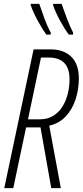

<svg xmlns="http://www.w3.org/2000/svg" viewBox="-20 -968 426 988"><path d="M2 0 152.8 -713.9H240.2Q307.6 -713.9 346.7 -676Q385.7 -638.2 385.7 -564.9Q385.7 -506.8 368.4 -455.1Q351.1 -403.3 316.9 -367.7Q282.7 -332 233.4 -321.3L293 0H243.7L188.5 -312.5H114.3L48.3 0ZM124 -354H184.6Q225.6 -354 254.9 -372.6Q284.2 -391.1 302.5 -421.4Q320.8 -451.7 329.3 -487.8Q337.9 -523.9 337.9 -559.6Q337.9 -671.9 230.5 -671.9H190.9ZM334 -790Q312 -819.3 289.1 -861.6Q266.1 -903.8 253.4 -940.4V-948.2H296.9Q311 -907.7 325 -871.1Q338.9 -834.5 356.4 -799.3L355.5 -790ZM218.3 -790Q197.3 -818.8 174.1 -861.6Q150.9 -904.3 138.2 -940.4V-948.2H182.1Q195.3 -909.2 209.5 -870.6Q223.6 -832 241.7 -799.3L240.2 -790Z"/></svg>

Font: Open Sans Condensed Light
Style: Italic
Weight: 300
Width: 3
Italic angle: -12°
Designer: Monotype Design Team
Foundry: Monotype Imaging Inc.
Version: Version 3.000; ttfautohint (v1.8.4)